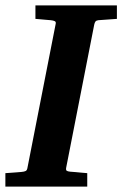

<svg xmlns="http://www.w3.org/2000/svg" viewBox="-35 -691 453 711"><path d="M329.1 -616.2Q321.3 -615.2 318.4 -611.1Q315.4 -606.9 314 -600.1L210 -69.8Q208.5 -61.5 211.9 -58.8Q215.3 -56.2 225.1 -55.2Q234.4 -54.7 244.6 -53.7Q253.4 -52.7 264.6 -51.8Q275.9 -50.8 288.1 -49.8V0H-15.1V-49.8Q-3.9 -50.8 6.6 -51.3Q17.1 -51.8 25.4 -52.7Q35.2 -53.7 43.9 -54.2Q55.2 -55.2 60.3 -57.9Q65.4 -60.5 66.9 -70.8L170.9 -601.1Q173.3 -609.9 168 -612.5Q162.6 -615.2 152.8 -616.2Q144 -616.7 134.8 -617.7Q126.5 -618.7 116.2 -619.4Q106 -620.1 96.2 -621.1V-670.9H397.9V-621.1Z"/></svg>

Font: Charis SIL Am
Style: Bold Italic
Weight: 700
Italic angle: -11°
Foundry: SIL International
Version: Version 5.000